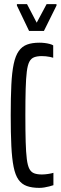

<svg xmlns="http://www.w3.org/2000/svg" viewBox="-20 -903 296 931"><path d="M171 8Q135 8 110 -1Q85 -10 69.5 -32Q54 -54 46 -94Q38 -134 35 -195Q32 -256 32 -344Q32 -431 35 -492Q38 -553 46.5 -593Q55 -633 71 -655.5Q87 -678 111.5 -687Q136 -696 171 -696Q184 -696 196.5 -694.5Q209 -693 220.5 -690Q232 -687 238 -683V-623Q232 -625 222.5 -627Q213 -629 202.5 -630Q192 -631 183 -631Q161 -631 146 -625.5Q131 -620 122.5 -604Q114 -588 110 -556Q106 -524 104.5 -472.5Q103 -421 103 -344Q103 -267 104.5 -215.5Q106 -164 110 -132Q114 -100 122.5 -84Q131 -68 146 -62.5Q161 -57 183 -57Q197 -57 213.5 -59.5Q230 -62 239 -65V-5Q230 -2 218.5 1Q207 4 194.5 6Q182 8 171 8ZM121 -753 62 -876V-883H111L158 -793L206 -883H254V-876L193 -753Z"/></svg>

Font: Saira UltraCondensed Medium
Style: Regular
Weight: 500
Width: 1
Designer: Hector Gatti with collaboration of the Omnibus-Type team
Foundry: Omnibus-Type
Version: Version 1.101